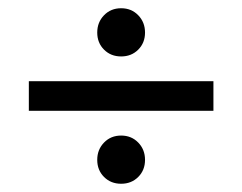

<svg xmlns="http://www.w3.org/2000/svg" viewBox="-20 -583 588 466"><path d="M50 -314V-386H498V-314ZM274 -137Q249 -137 232.5 -153.5Q216 -170 216 -195Q216 -220 232.5 -237Q249 -254 274 -254Q299 -254 315.5 -237Q332 -220 332 -195Q332 -170 315.5 -153.5Q299 -137 274 -137ZM274 -446Q249 -446 232.5 -462.5Q216 -479 216 -504Q216 -529 232.5 -546Q249 -563 274 -563Q299 -563 315.5 -546Q332 -529 332 -504Q332 -479 315.5 -462.5Q299 -446 274 -446Z"/></svg>

Font: Fustat
Style: Regular
Weight: 400
Designer: Mohamed Gaber, Khaled Hosny, Laura Garcia Mut
Foundry: Kief Type Foundry, Alif Type Foundry, Hard Type Foundry
Version: Version 1.007